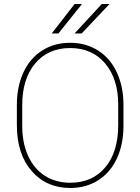

<svg xmlns="http://www.w3.org/2000/svg" viewBox="-20 -936 706 966"><path d="M601.1 -302.2Q601.1 -210 568.1 -138.9Q535.2 -67.9 474.1 -29.1Q413.1 9.8 333.5 9.8Q213.4 9.8 139.2 -75.7Q64.9 -161.1 64.9 -306.2V-408.7Q64.9 -500.5 97.9 -571.8Q130.9 -643.1 192.1 -681.9Q253.4 -720.7 332.5 -720.7Q412.1 -720.7 473.4 -681.9Q534.7 -643.1 567.9 -571.5Q601.1 -500 601.1 -408.7ZM574.7 -409.7Q574.7 -538.6 509.3 -616.5Q443.8 -694.3 332.5 -694.3Q222.7 -694.3 157.2 -616.9Q91.8 -539.6 91.8 -406.2V-302.2Q91.8 -217.3 121.3 -152.1Q150.9 -86.9 205.6 -51.8Q260.3 -16.6 333.5 -16.6Q444.8 -16.6 509.8 -94.2Q574.7 -171.9 574.7 -306.2ZM492.2 -916H531.2L390.6 -767.6H355ZM355.5 -916H392.6L273.9 -767.6H240.2Z"/></svg>

Font: Roboto Thin
Style: Regular
Weight: 250
Designer: Google
Version: Version 2.134; 2016